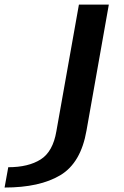

<svg xmlns="http://www.w3.org/2000/svg" viewBox="-206 -610 556 860"><path d="M-185.5 230Q-28 230 64.2 174.8Q156.5 119.5 181.5 -25.5L281.5 -589.5H147.5L46.5 -22Q31 69.5 -24 104.2Q-79 139 -169 139Z"/></svg>

Font: Anybody Expanded Medium
Style: Italic
Weight: 500
Width: 7
Italic angle: -10°
Version: Version 1.113;gftools[0.9.25]